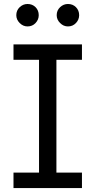

<svg xmlns="http://www.w3.org/2000/svg" viewBox="-20 -952 483 972"><path d="M119.3 -818.2Q96.9 -818.2 79.7 -835.4Q62.5 -852.6 62.5 -875Q62.5 -899.5 79.7 -915.7Q96.9 -931.8 119.3 -931.8Q143.8 -931.8 160 -915.7Q176.1 -899.5 176.1 -875Q176.1 -852.6 160 -835.4Q143.8 -818.2 119.3 -818.2ZM323.9 -818.2Q301.5 -818.2 284.3 -835.4Q267 -852.6 267 -875Q267 -899.5 284.3 -915.7Q301.5 -931.8 323.9 -931.8Q348.4 -931.8 364.5 -915.7Q380.7 -899.5 380.7 -875Q380.7 -852.6 364.5 -835.4Q348.4 -818.2 323.9 -818.2ZM394.9 0H48.3V-78.1H177.6V-649.1H48.3V-727.3H394.9V-649.1H265.6V-78.1H394.9Z"/></svg>

Font: Linik Sans
Style: Regular
Weight: 400
Designer: Rasmus Andersson (font), Marc Monis (original base), Kil Hyung-jin (Pretendard portions), Cristiano Sobral (main changes
Foundry: rsms
Version: Version 3.018;May 31, 2022;FontCreator 14.0.0.2814 64-bit; t